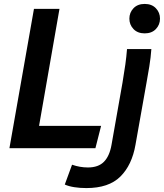

<svg xmlns="http://www.w3.org/2000/svg" viewBox="-20 -755 835 978"><path d="M28 0 153 -710H283L179 -114H495L466 0ZM604 -334Q613 -387 618.5 -427Q624 -467 627 -505H751Q748 -462 740.5 -416Q733 -370 726 -332L670 -17Q652 86 593 144.5Q534 203 420 203Q387 203 358.5 198.5Q330 194 310 185L347 84Q387 98 428 98Q481 98 509.5 69Q538 40 548 -17ZM717 -585Q681 -585 660 -607Q639 -629 639 -660Q639 -691 660 -713Q681 -735 717 -735Q753 -735 774 -713Q795 -691 795 -660Q795 -629 774 -607Q753 -585 717 -585Z"/></svg>

Font: Livvic SemiBold
Style: Italic
Weight: 600
Italic angle: -10°
Designer: Jacques Le Bailly, Baron von Fonthausen
Version: Version 1.001; ttfautohint (v1.8.2)